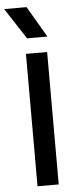

<svg xmlns="http://www.w3.org/2000/svg" viewBox="-65 -978 422 1011"><g transform="rotate(-5 145.5 -472.5)"><path d="M91.2 0V-700H203.2V0ZM104.4 -780.9 -2.6 -944.8H115.9L211.8 -780.9Z"/></g></svg>

Font: Geologica-Sharp
Style: Regular
Weight: 100
Designer: Sindre Bremnes, Frode Helland
Foundry: Monokrom Skriftforlag AS
Version: Version 1.010;gftools[0.9.28]